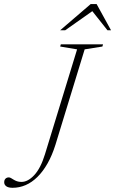

<svg xmlns="http://www.w3.org/2000/svg" viewBox="-66 -886 548 914"><path d="M198 -197Q182 -146 160.2 -107.8Q138.5 -69.5 112 -43.5Q85.5 -17.5 55.8 -4.8Q26 8 -6 8Q-26 8 -36 0.8Q-46 -6.5 -46 -18Q-46 -29.5 -39.8 -35.5Q-33.5 -41.5 -24 -41.5Q-19 -41.5 -13.5 -38.2Q-8 -35 -1.2 -30.8Q5.5 -26.5 14.8 -23.2Q24 -20 36 -20Q67 -20 97.2 -52.5Q127.5 -85 148 -151.5L301 -651L220.5 -664.5L223.5 -675H424.5L421.5 -664.5L337 -651ZM220.5 -742 365.5 -866.5H394L462.5 -742H445.5L367 -841H385L244.5 -742Z"/></svg>

Font: Newsreader 24pt ExtraLight
Style: Italic
Weight: 250
Italic angle: -17°
Designer: Hugues Gentile
Foundry: Production Type
Version: Version 1.003